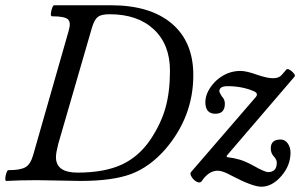

<svg xmlns="http://www.w3.org/2000/svg" viewBox="-26 -686 1143 731"><path d="M-2.9 2.9Q-6.3 1.5 -5.9 -7.6Q-5.4 -16.6 -1.7 -27.3Q2 -38.1 5.9 -38.1Q52.2 -38.1 71.3 -49.6Q90.3 -61 100.1 -95.2L235.8 -569.8Q245.1 -602.1 231.9 -613Q218.8 -624 170.9 -624Q167 -625.5 167.7 -634.8Q168.5 -644 172.4 -655Q176.3 -666 180.2 -666H396Q545.9 -666 627.9 -596.4Q710 -526.9 710 -399.9Q710 -241.7 603 -117.2Q543.5 -49.8 472.9 -23.4Q402.3 2.9 279.8 2.9Q256.8 2.9 202.1 1.5Q147.5 0 116.2 0Q49.8 0 -2.9 2.9ZM269 -28.8Q370.1 -28.8 436.3 -58.8Q502.4 -88.9 546.9 -154.8Q586.9 -214.8 604 -275.4Q621.1 -335.9 621.1 -417Q621.1 -516.6 559.6 -574.2Q498 -631.8 391.1 -631.8Q359.9 -631.8 346.7 -621.8Q333.5 -611.8 324.2 -581.1L195.8 -138.2Q187 -103.5 187 -87.9Q187 -28.8 269 -28.8ZM969.2 24.9Q935.5 24.9 854 -18.1Q821.3 -36.1 803.2 -36.1Q768.1 -36.1 741.2 4.9Q734.4 11.7 723.4 6.3Q712.4 1 704.1 -11.7Q695.8 -24.4 701.2 -30.8L948.2 -316.9Q952.1 -320.8 952.1 -327.1Q952.1 -333.5 939.9 -338.9Q895.5 -357.9 840.8 -357.9Q809.1 -357.9 809.1 -338.9Q809.1 -333.5 818.8 -318.8Q830.1 -307.6 830.1 -291Q830.1 -252.9 793.9 -252.9Q755.9 -252.9 755.9 -296.9Q755.9 -337.9 795.9 -377.9Q837.4 -416 889.2 -416Q912.6 -416 954.1 -400.9Q991.7 -388.2 1013.2 -388.2Q1035.6 -388.2 1045.9 -399.9L1064 -420.9Q1070.3 -427.2 1085.4 -414.1Q1100.6 -400.9 1095.2 -394L836.9 -92.8L837.9 -87.9Q865.7 -84.5 887 -78.1Q908.2 -71.8 939 -55.2Q981.4 -30.8 995.1 -30.8Q1027.8 -30.8 1027.8 -66.9Q1027.8 -77.6 1017.1 -89.8Q1004.9 -102.1 1004.9 -121.1Q1004.9 -154.8 1042 -154.8Q1059.1 -154.8 1069.6 -139.9Q1080.1 -125 1080.1 -105Q1080.1 -55.7 1044.9 -15.4Q1009.8 24.9 969.2 24.9Z"/></svg>

Font: Junicode SmCond Medium
Style: Italic
Weight: 500
Width: 4
Italic angle: -11°
Designer: Peter S. Baker
Version: Version 2.206